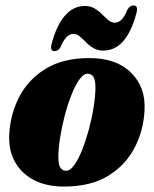

<svg xmlns="http://www.w3.org/2000/svg" viewBox="-20 -676 566 706"><path d="M308 -462.5Q407.5 -462.5 461.8 -409Q516 -355.5 511.5 -271Q508 -196.5 474.8 -132.5Q441.5 -68.5 377.2 -29.2Q313 10 215 10Q150.5 10 104.2 -14.2Q58 -38.5 34.5 -81.8Q11 -125 14 -181.5Q18 -257.5 51.5 -321.2Q85 -385 149 -423.8Q213 -462.5 308 -462.5ZM223 -48Q238 -48 253.2 -69.2Q268.5 -90.5 282.2 -125.2Q296 -160 307 -201Q318 -242 324.2 -281.8Q330.5 -321.5 331 -352Q331 -383 323 -394Q315 -405 302.5 -405Q287 -405 271.8 -383.5Q256.5 -362 242.8 -327.2Q229 -292.5 218.2 -251.5Q207.5 -210.5 201.2 -170.8Q195 -131 194.5 -100.5Q194.5 -69.5 202.5 -58.8Q210.5 -48 223 -48ZM360 -490Q339 -490 323.5 -499.2Q308 -508.5 296 -520.8Q284 -533 273.2 -542.2Q262.5 -551.5 250 -551.5Q222.5 -551.5 202.5 -502.5Q194 -488 180.5 -488Q162.5 -488 170 -515.5Q188 -583 218.8 -618.5Q249.5 -654 291.5 -654Q313 -654 328.2 -644.8Q343.5 -635.5 355.5 -623.2Q367.5 -611 378.5 -601.8Q389.5 -592.5 402 -592.5Q430 -592.5 449 -641.5Q458 -656 471 -656Q489 -656 482 -629Q445.5 -490 360 -490Z"/></svg>

Font: Fraunces 144pt S050 Black
Style: Italic
Weight: 900
Italic angle: -16°
Version: Version 1.000; ttfautohint (v1.8.3)